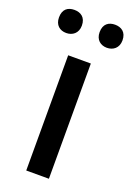

<svg xmlns="http://www.w3.org/2000/svg" viewBox="-155 -790 582 844"><g transform="rotate(20 136.5 -368.0)"><path d="M-12 -682C-12 -646 11 -628 41 -628C70 -628 95 -646 95 -682C95 -721 70 -736 41 -736C11 -736 -12 -721 -12 -682ZM178 -682C178 -646 202 -628 231 -628C260 -628 285 -646 285 -682C285 -721 260 -736 231 -736C202 -736 178 -721 178 -682ZM189 0V-539H83V0Z"/></g></svg>

Font: Noto Sans Arabic UI Md
Style: Regular
Weight: 500
Designer: Monotype Design Team, Nadine Chahine and Nizar Qandah
Foundry: Monotype Imaging Inc.
Version: Version 2.010